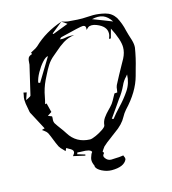

<svg xmlns="http://www.w3.org/2000/svg" viewBox="-144 -954 1135 1266"><g transform="rotate(-15 424.0 -320.5)"><path d="M393.1 -836.9 317.4 -775.9 321.8 -771.5Q411.6 -805.7 428.7 -812.5ZM723.6 -749.5Q699.7 -786.6 668.9 -798.8Q652.3 -805.2 632.3 -805.2Q614.3 -805.2 592.8 -800.3Q628.4 -786.1 665 -772.5ZM153.3 -482.9 249 -640.1Q232.9 -639.6 209.7 -613.8Q186.5 -587.9 166.7 -552.5Q147 -517.1 141.6 -487.8ZM559.6 -127.9Q585.4 -161.1 615.7 -192.9Q656.7 -235.4 688.2 -282.2Q719.7 -329.1 721.7 -388.7L711.9 -376.5Q689.9 -355 676.8 -324.7Q657.2 -282.7 627 -244.1Q616.2 -229.5 606.9 -214.8L566.9 -157.7L548.8 -132.3ZM376 -37.6Q390.1 -38.1 416.7 -50Q443.4 -62 465.8 -77.4Q488.3 -92.8 489.7 -102.5Q492.2 -130.4 507.3 -151.9Q522.5 -173.3 542 -192.9Q558.6 -209 572.8 -226.6Q585 -244.1 596.2 -266.1L608.9 -289.1L628.4 -290.5L631.3 -308.1Q632.3 -325.2 638.2 -338.4Q668.9 -397.9 702.1 -457L723.6 -495.6Q742.7 -532.7 742.7 -568.8Q742.7 -619.1 696.8 -708Q686 -670.4 679.7 -645.5H667.5Q676.3 -665.5 676.3 -682.6Q676.3 -730 612.8 -754.9Q595.2 -762.2 580.1 -762.2Q576.7 -762.2 566.4 -760.7Q556.2 -759.3 539.6 -741.2Q541 -748 541 -753.4Q541 -772.5 521 -772.5Q503.9 -772.5 370.1 -738.8Q368.2 -738.3 365.7 -737.5Q363.3 -736.8 357.9 -730.5L354.5 -726.1Q362.3 -725.1 369.6 -725.1Q381.3 -725.1 390.6 -727.5Q405.3 -731 425.8 -731Q431.2 -731 438 -730.5Q444.8 -730 452.1 -730Q406.7 -722.7 375 -702.4Q343.3 -682.1 315.9 -657.2Q302.2 -645 288.1 -633.8Q259.3 -610.4 241.7 -582.3Q224.1 -554.2 210 -524.9Q202.6 -508.3 193.8 -492.7Q169.4 -441.9 159.7 -386.2Q155.3 -362.3 148.9 -338.9Q152.8 -339.4 156.7 -340.3L159.7 -340.8L175.3 -278.8L146.5 -259.8Q165.5 -251.5 172.4 -249.5L172.9 -240.2L171.4 -223.6Q171.4 -211.4 175.8 -202.6Q190.4 -179.7 206.3 -158.9Q222.2 -138.2 234.9 -117.7Q282.2 -40.5 376 -37.6ZM393.1 -836.9 392.6 -837.4H393.1ZM367.2 45.4 365.7 42.5Q357.4 25.4 300.3 25.4H296.4Q283.7 24.9 271.5 23.9Q270.5 29.3 268.1 34.7L319.3 50.3L317.4 57.6L237.8 39.6Q251.5 23.4 251.5 13.2Q251.5 -1.5 224.6 -14.2Q215.8 -18.6 208.5 -23.9L199.2 -4.9L186.5 -18.6Q170.9 -32.2 162.1 -47.9Q149.9 -73.2 140.1 -99.1Q130.4 -125 118.7 -149.4Q111.8 -160.6 97.7 -170.4Q90.8 -174.8 84 -180.2L104.5 -186L90.8 -211.9Q66.4 -256.8 43 -302.2Q42.5 -302.2 42.5 -302.7Q37.6 -310.5 36.1 -318.8Q34.7 -327.1 33.2 -335.9Q23.9 -379.9 23.9 -401.4Q23.9 -417.5 28.3 -433.6Q29.8 -441.4 30.8 -449.7L51.8 -445.3L35.2 -397.5Q43 -401.9 51.3 -405.3Q68.8 -413.6 70.3 -418.9Q75.7 -439 116.7 -617.2Q118.2 -626 118.2 -634.8Q118.2 -648.9 123.5 -661.4Q128.9 -673.8 150.4 -680.2Q150.4 -685.5 147.5 -690.4V-691.4Q156.7 -696.8 165.5 -701.2Q184.1 -710 196.8 -720.7Q277.3 -798.3 393.1 -836.9Q393.6 -836.9 393.6 -837.4Q417.5 -829.6 434.6 -827.1L465.8 -824.7Q499.5 -821.3 532.7 -821.3Q550.8 -821.3 569.3 -822.8Q587.9 -824.2 606 -824.2Q644.5 -824.2 687.3 -813.5Q730 -802.7 754.9 -764.6Q779.3 -719.7 790 -669.4L798.3 -639.2L804.7 -618.7Q817.9 -580.6 817.9 -557.6Q817.9 -551.3 817.4 -545.4Q806.6 -478 786.6 -411.1L773.9 -364.3Q747.1 -263.2 654.3 -165.5Q637.7 -146.5 626 -124.5Q602.1 -78.6 545.4 -39.6Q535.6 -32.7 526.4 -25.4Q517.1 -18.1 506.8 -10.3Q478.5 9.3 454.1 32.2Q447.3 40.5 441.9 49.3Q438.5 55.7 434.1 61.5Q435.1 63 436.8 65.2Q438.5 67.4 439.7 69.1Q440.9 70.8 440.9 71.8Q440.9 73.2 439.9 73.7Q431.2 83 431.2 91.8Q431.2 96.7 437 105.5Q452.1 127 476.1 127Q490.2 127 506.3 125.5Q518.6 124.5 529.3 124.5Q539.6 124 549.8 122.1L559.1 120.6Q560.5 125.5 563 130.4Q566.9 137.7 566.9 144.5Q566.9 147.5 565.9 150.9Q544.9 195.3 461.4 195.3Q428.2 195.3 394.5 178.2Q363.8 162.1 358.4 143.6V140.1Q358.4 137.7 357.9 135.3Q348.1 115.7 348.1 97.2Q348.1 83 357.9 60.5Q360.8 53.2 367.2 45.4Z"/></g></svg>

Font: Unutterable
Style: Regular
Weight: 400
Designer: GGBotNet
Foundry: f0n7.com
Version: 1.00